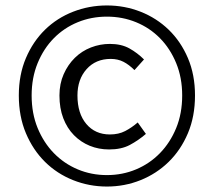

<svg xmlns="http://www.w3.org/2000/svg" viewBox="-20 -673 784 704"><path d="M372 11Q307 11 248 -12.5Q189 -36 145 -79.5Q101 -123 75 -184.5Q49 -246 49 -323Q49 -399 75 -460Q101 -521 145 -564Q189 -607 248 -630Q307 -653 372 -653Q437 -653 495.5 -630Q554 -607 598.5 -564Q643 -521 669 -460Q695 -399 695 -323Q695 -246 669 -184.5Q643 -123 598.5 -79.5Q554 -36 495.5 -12.5Q437 11 372 11ZM372 -31Q429 -31 479 -52Q529 -73 566.5 -111.5Q604 -150 626 -203.5Q648 -257 648 -323Q648 -388 626 -441.5Q604 -495 566.5 -533Q529 -571 479 -591.5Q429 -612 372 -612Q315 -612 265 -591.5Q215 -571 177.5 -533Q140 -495 118 -441.5Q96 -388 96 -323Q96 -257 118 -203.5Q140 -150 177.5 -111.5Q215 -73 265 -52Q315 -31 372 -31ZM380 -125Q342 -125 309 -138.5Q276 -152 251 -177.5Q226 -203 212 -239.5Q198 -276 198 -323Q198 -366 213.5 -401Q229 -436 254.5 -461Q280 -486 313.5 -499Q347 -512 383 -512Q425 -512 454.5 -495.5Q484 -479 508 -455L473 -416Q453 -436 432.5 -446.5Q412 -457 386 -457Q331 -457 297.5 -419.5Q264 -382 264 -323Q264 -257 296.5 -218.5Q329 -180 383 -180Q415 -180 439 -192.5Q463 -205 485 -224L515 -182Q487 -158 456 -141.5Q425 -125 380 -125Z"/></svg>

Font: Source Sans Pro
Style: Regular
Weight: 400
Designer: Paul D. Hunt
Foundry: Adobe Systems Incorporated
Version: Version 2.021;PS 2.000;hotconv 1.0.86;makeotf.lib2.5.63406